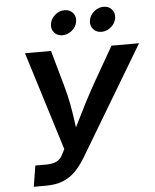

<svg xmlns="http://www.w3.org/2000/svg" viewBox="-61 -993 842 1044"><g transform="rotate(-5 359.5 -471.0)"><path d="M80.6 0 99.1 -114.3H155.8Q191.4 -114.3 213.9 -124.5Q236.3 -134.8 248.5 -160.2L263.7 -189.5L96.2 -727.5H238.3L292.5 -534.7Q308.6 -478 317.9 -427.2Q327.1 -376.5 333.3 -330.1Q339.4 -283.7 345.7 -240.2H307.1Q328.6 -283.7 351.1 -329.8Q373.5 -376 399.7 -426.5Q425.8 -477.1 458 -534.7L568.4 -727.5H718.8L363.8 -133.8Q338.4 -91.8 309.1 -61.8Q279.8 -31.7 241 -15.9Q202.1 0 147.5 0ZM521 -807.1Q492.7 -807.1 475.8 -826.9Q459 -846.7 463.4 -874.5Q468.3 -902.3 491.7 -922.1Q515.1 -941.9 543.5 -941.9Q572.3 -941.9 588.9 -922.1Q605.5 -902.3 601.1 -874.5Q596.7 -846.7 573.2 -826.9Q549.8 -807.1 521 -807.1ZM308.1 -807.1Q279.8 -807.1 262.9 -826.9Q246.1 -846.7 251 -874.5Q255.4 -902.3 278.8 -922.1Q302.2 -941.9 330.6 -941.9Q359.4 -941.9 376.2 -922.1Q393.1 -902.3 388.2 -874.5Q383.8 -846.7 360.4 -826.9Q336.9 -807.1 308.1 -807.1Z"/></g></svg>

Font: Inter 18pt SemiBold
Style: Italic
Weight: 600
Italic angle: -9.3988°
Designer: Rasmus Andersson
Foundry: rsms
Version: Version 4.001;git-66647c0bb